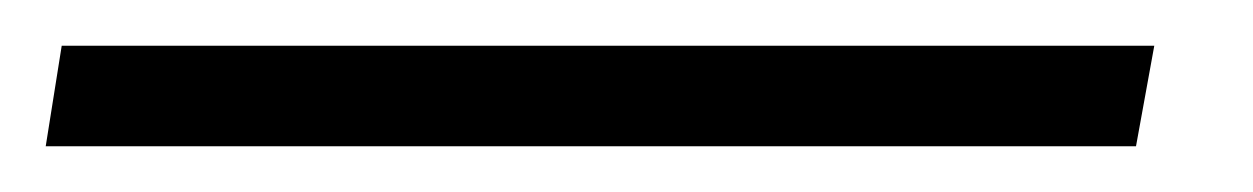

<svg xmlns="http://www.w3.org/2000/svg" viewBox="-42 90 548 84"><path d="M463 110H-15L-22 154H455Z"/></svg>

Font: Libertinus Serif
Style: Italic
Weight: 400
Italic angle: -12°
Designer: Philipp H. Poll, Khaled Hosny
Foundry: Caleb Maclennan
Version: Version 7.050;RELEASE